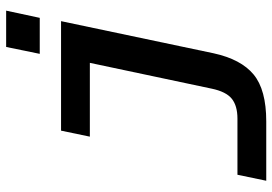

<svg xmlns="http://www.w3.org/2000/svg" viewBox="-154 -604 907 640"><g transform="rotate(-90 300.0 -283.5)"><path d="M18 150 38 54H225Q268 54 291.5 35Q315 16 325 -32L411 -438H165L185 -534H550L443 -26Q423 66 372 108Q321 150 216 150ZM441 -605 464 -717H585L561 -605Z"/></g></svg>

Font: Geist Mono SemiBold
Style: Italic
Weight: 600
Italic angle: -12°
Monospace: yes
Designer: Basement.studio, Andrés Briganti, Mateo Zaragoza
Foundry: Basement.studio, Vercel, Andrés Briganti, Guido Ferreyra, Mateo Zaragoza
Version: Version 1.500; ttfautohint (v1.8.4.7-5d5b)